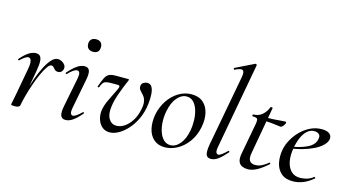

<svg xmlns="http://www.w3.org/2000/svg" viewBox="-81 -1037 2476 1363"><g transform="rotate(15 1157.0 -356.0)"><path d="M118 -9 108 -10Q117 -57 131 -110Q145 -163 163 -213.5Q181 -264 202 -305Q223 -346 245.5 -370.5Q268 -395 292 -395Q306 -395 320.5 -387.5Q335 -380 344 -367Q353 -354 350 -338Q348 -325 338.5 -316Q329 -307 314 -307Q299 -307 290.5 -315Q282 -323 275.5 -331Q269 -339 258 -339Q245 -339 229 -316Q213 -293 196 -256Q179 -219 163.5 -174.5Q148 -130 136 -86.5Q124 -43 118 -9ZM79 8Q63 8 58 6Q53 4 53 1Q53 -2 58.5 -26Q64 -50 68 -74L104 -271Q110 -304 108.5 -321Q107 -338 101 -345.5Q95 -353 86 -353Q74 -353 58.5 -341.5Q43 -330 27 -315Q24 -312 20 -316Q16 -320 19 -323Q51 -360 78 -377.5Q105 -395 131 -395Q150 -395 160.5 -384Q171 -373 172.5 -347Q174 -321 166 -276L118 -9Q115 8 79 8Z M453 9Q426 9 417.5 -13.5Q409 -36 420 -89L461 -297Q472 -353 444 -353Q433 -353 416 -341.5Q399 -330 379 -309Q376 -305 371.5 -309.5Q367 -314 371 -317Q406 -357 434 -376Q462 -395 488 -395Q516 -395 524 -373Q532 -351 522 -302L481 -89Q475 -59 480 -46.5Q485 -34 496 -34Q507 -34 523.5 -45.5Q540 -57 559 -76Q563 -80 567 -75.5Q571 -71 567 -68Q535 -30 507.5 -10.5Q480 9 453 9ZM517 -509Q495 -509 482.5 -521Q470 -533 470 -556Q470 -577 482.5 -589Q495 -601 517 -601Q540 -601 552 -589Q564 -577 564 -556Q564 -509 517 -509Z M778 13Q746 13 723.5 -6Q701 -25 691 -55.5Q681 -86 684 -119Q690 -163 713.5 -209.5Q737 -256 758 -301Q764 -315 762.5 -321.5Q761 -328 750 -328H700Q675 -328 661.5 -324Q648 -320 640 -309Q632 -298 625 -278Q623 -274 617.5 -275.5Q612 -277 614 -282Q629 -325 640.5 -347.5Q652 -370 669 -378.5Q686 -387 715 -387H805Q814 -387 815.5 -385Q817 -383 813 -375Q791 -325 770.5 -267.5Q750 -210 745 -167Q737 -110 757 -77.5Q777 -45 813 -45Q843 -45 871 -63.5Q899 -82 921.5 -116Q944 -150 954 -196Q963 -235 959.5 -257.5Q956 -280 947 -293.5Q938 -307 929 -315Q923 -322 914 -332.5Q905 -343 905 -357Q905 -378 919.5 -387Q934 -396 949 -396Q971 -396 982 -377.5Q993 -359 995.5 -326.5Q998 -294 993 -253Q986 -194 964 -145.5Q942 -97 910.5 -61.5Q879 -26 844.5 -6.5Q810 13 778 13Z M1184 14Q1134 14 1102.5 -14Q1071 -42 1060.5 -89Q1050 -136 1060 -193Q1072 -252 1103 -298.5Q1134 -345 1178.5 -372Q1223 -399 1274 -399Q1327 -399 1359 -371Q1391 -343 1401.5 -296Q1412 -249 1401 -193Q1388 -128 1354 -81.5Q1320 -35 1275 -10.5Q1230 14 1184 14ZM1219 -11Q1257 -11 1288 -47.5Q1319 -84 1331 -149Q1338 -189 1336.5 -228.5Q1335 -268 1324 -301.5Q1313 -335 1293 -355Q1273 -375 1243 -375Q1206 -375 1174.5 -339Q1143 -303 1130 -236Q1122 -195 1124 -155.5Q1126 -116 1137.5 -83Q1149 -50 1169.5 -30.5Q1190 -11 1219 -11Z M1522 9Q1493 9 1486 -14Q1479 -37 1488 -89L1585 -610Q1592 -649 1578.5 -658.5Q1565 -668 1521 -646Q1517 -645 1514.5 -651Q1512 -657 1516 -658L1653 -725Q1658 -727 1662 -723Q1666 -719 1665 -717L1550 -89Q1544 -59 1549 -46.5Q1554 -34 1565 -34Q1576 -34 1591.5 -46Q1607 -58 1627 -77Q1631 -81 1635 -77Q1639 -73 1635 -69Q1603 -32 1576 -11.5Q1549 9 1522 9Z M1793 12Q1772 12 1753.5 4.5Q1735 -3 1726 -23Q1717 -43 1723 -80L1765 -306Q1772 -342 1766 -351Q1760 -360 1731 -360Q1727 -360 1728 -367Q1729 -374 1732 -374Q1771 -374 1797.5 -397.5Q1824 -421 1836 -454Q1837 -458 1845.5 -457Q1854 -456 1853 -453L1791 -106Q1784 -67 1795.5 -49Q1807 -31 1838 -31Q1864 -31 1886.5 -43Q1909 -55 1931 -73Q1933 -75 1937 -71Q1941 -67 1939 -65Q1893 -24 1858.5 -6Q1824 12 1793 12ZM1939 -340Q1937 -340 1917.5 -343Q1898 -346 1871.5 -348.5Q1845 -351 1820 -351L1822 -376Q1850 -376 1879.5 -378Q1909 -380 1932.5 -382Q1956 -384 1965 -384Q1969 -384 1971 -381Q1973 -378 1972 -374Q1970 -366 1960 -353Q1950 -340 1939 -340Z M2124 12Q2069 12 2038 -16Q2007 -44 1997.5 -89Q1988 -134 1997 -185Q2004 -223 2025 -261Q2046 -299 2077 -330Q2108 -361 2147 -380Q2186 -399 2230 -399Q2268 -399 2286.5 -384.5Q2305 -370 2302 -345Q2298 -321 2274.5 -298Q2251 -275 2214 -257Q2177 -239 2131 -226Q2085 -213 2037 -208L2039 -221Q2114 -232 2165 -256.5Q2216 -281 2224 -324Q2230 -349 2216.5 -360.5Q2203 -372 2183 -372Q2153 -372 2130 -351Q2107 -330 2092 -295Q2077 -260 2070 -218Q2060 -164 2068 -120.5Q2076 -77 2101 -51Q2126 -25 2168 -25Q2191 -25 2216.5 -32Q2242 -39 2266 -58Q2268 -60 2271.5 -56Q2275 -52 2273 -49Q2235 -16 2197.5 -2Q2160 12 2124 12Z"/></g></svg>

Font: Cormorant Garamond Light Medium
Style: Italic
Weight: 500
Italic angle: -10°
Version: Version 4.001